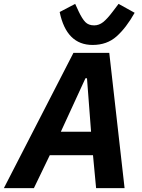

<svg xmlns="http://www.w3.org/2000/svg" viewBox="-55 -971 733 991"><path d="M423 -739Q288 -739 253 -909L333 -951L351 -912Q369 -874 385.5 -857Q402 -840 431 -840Q456 -840 477.5 -857Q499 -874 529 -914L557 -951L640 -905Q596 -827 546.5 -783Q497 -739 423 -739ZM588 0H441L425 -170H202L120 0H-35L324 -698H509ZM415 -291 394 -567H386L259 -291Z"/></svg>

Font: Aneliza
Style: Bold Italic
Weight: 700
Italic angle: -11.31°
Designer: Mike Abbink, Paul van der Laan, Pieter van Rosmalen
Foundry: Bold Monday
Version: Version 3.0